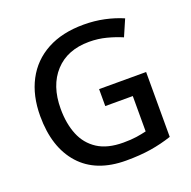

<svg xmlns="http://www.w3.org/2000/svg" viewBox="-129 -852 985 990"><g transform="rotate(-20 363.5 -357.0)"><path d="M393 -384H651V-28Q594 -9 534.5 0.5Q475 10 399 10Q235 10 147.5 -87.5Q60 -185 60 -357Q60 -469 103.5 -551.5Q147 -634 230 -679Q313 -724 431 -724Q490 -724 544 -712.5Q598 -701 644 -681L605 -591Q568 -607 522.5 -619Q477 -631 427 -631Q308 -631 240 -557Q172 -483 172 -356Q172 -275 197 -213.5Q222 -152 276 -117Q330 -82 417 -82Q460 -82 489.5 -86.5Q519 -91 544 -97V-291H393Z"/></g></svg>

Font: Noto Sans Medium
Style: Regular
Weight: 500
Designer: Monotype Design Team
Foundry: Monotype Imaging Inc.
Version: Version 2.007